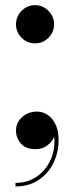

<svg xmlns="http://www.w3.org/2000/svg" viewBox="-20 -554 279 726"><path d="M40.5 -462Q40.5 -491.5 61.8 -513Q83 -534.5 112.5 -534.5Q142 -534.5 163.2 -513Q184.5 -491.5 184.5 -462Q184.5 -432.5 163.2 -411.2Q142 -390 112.5 -390Q83 -390 61.8 -411.2Q40.5 -432.5 40.5 -462ZM40.5 -61Q40.5 -90.5 63.5 -111.2Q86.5 -132 119.5 -132Q153.5 -132 177.5 -103.5Q201.5 -75 201.5 -23.5Q201.5 22 182.2 61.8Q163 101.5 126.5 126.2Q90 151 38.5 151V137.5Q84.5 137.5 119 113.8Q153.5 90 171.5 50Q189.5 10 185 -38Q179 -19.5 159.8 -4.8Q140.5 10 114.5 10Q78 10 59.2 -11Q40.5 -32 40.5 -61Z"/></svg>

Font: Bodoni* 16 Medium
Style: Regular
Weight: 500
Version: Version 2.2